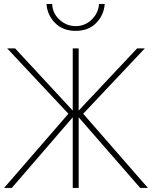

<svg xmlns="http://www.w3.org/2000/svg" viewBox="-23 -930 752 950"><path d="M-2.9 0 315.4 -367.2 12.7 -690.4H51.8L336.9 -382.8V-690.4H366.2V-382.8L655.3 -690.4H693.4L388.7 -367.2L709 0H670.9L366.2 -349.6V0H336.9V-349.6L35.2 0ZM207 -910.2H235.4Q236.3 -865.2 271 -833Q305.7 -800.8 351.6 -800.8Q398.4 -800.8 431.6 -834Q464.8 -867.2 466.8 -910.2H495.1Q491.2 -855.5 453.1 -816.4Q415 -777.3 351.6 -777.3Q288.1 -777.3 249.5 -816.4Q210.9 -855.5 207 -910.2Z"/></svg>

Font: Gothic A1 Thin
Style: Regular
Weight: 250
Designer: HanYang I&C Co.,Ltd.
Foundry: HanYang I&C Co.,Ltd.
Version: Version 2.50